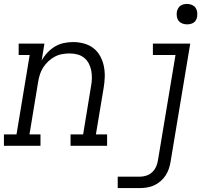

<svg xmlns="http://www.w3.org/2000/svg" viewBox="-33 -742 1103 977"><path d="M-13 0V-58H51L118 -462H62V-520H193L179 -434Q191 -456 208.5 -474.5Q226 -493 247 -505.5Q268 -518 292 -523Q316 -528 339 -528Q367 -528 394.5 -520.5Q422 -513 443 -496.5Q464 -480 477 -456Q490 -432 495.5 -405Q501 -378 500 -349.5Q499 -321 494 -292L455 -58H512V0H326V-58H390L430 -302Q434 -322 434.5 -342.5Q435 -363 431.5 -382Q428 -401 419 -418.5Q410 -436 395 -448Q380 -460 361 -465Q342 -470 321 -470Q321 -470 321 -470Q321 -470 321 -470Q302 -470 282.5 -466.5Q263 -463 245.5 -453.5Q228 -444 213 -430Q198 -416 187 -399Q176 -382 170 -363Q164 -344 161 -325L117 -58H173V0ZM566 215V157H679Q696 157 712.5 151.5Q729 146 742 133.5Q755 121 762 104.5Q769 88 771 72L860 -462H745V-520H935L835 81Q832 99 826 117Q820 135 809.5 151Q799 167 784 180Q769 193 751.5 201Q734 209 715.5 212Q697 215 679 215ZM919 -618Q906 -618 894.5 -622.5Q883 -627 876 -636Q869 -645 867 -657.5Q865 -670 867 -683Q869 -691 873.5 -699.5Q878 -708 885.5 -713Q893 -718 901.5 -720Q910 -722 919 -722Q931 -722 942.5 -717.5Q954 -713 961 -704Q968 -695 970 -682.5Q972 -670 970 -657Q969 -649 964.5 -640.5Q960 -632 952.5 -627Q945 -622 936 -620Q927 -618 919 -618Z"/></svg>

Font: Iosevka Etoile Light Oblique
Style: Regular
Weight: 300
Italic angle: -9°
Designer: Belleve Invis
Foundry: Belleve Invis
Version: Version 15.5.2; ttfautohint (v1.8.4)